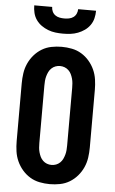

<svg xmlns="http://www.w3.org/2000/svg" viewBox="-63 -997 625 1046"><g transform="rotate(5 250.0 -473.5)"><path d="M250 8Q222 8 194 2.5Q166 -3 142 -17.5Q118 -32 99.5 -53.5Q81 -75 69.5 -100.5Q58 -126 54 -154Q50 -182 50 -210V-525Q50 -553 54 -581Q58 -609 69.5 -634.5Q81 -660 99.5 -681.5Q118 -703 142 -717.5Q166 -732 194 -737.5Q222 -743 250 -743Q278 -743 306 -737.5Q334 -732 358 -717.5Q382 -703 400.5 -681.5Q419 -660 430.5 -634.5Q442 -609 446 -581Q450 -553 450 -525V-210Q450 -182 446 -154Q442 -126 430.5 -100.5Q419 -75 400.5 -53.5Q382 -32 358 -17.5Q334 -3 306 2.5Q278 8 250 8ZM250 -97Q263 -97 275 -101.5Q287 -106 296.5 -115Q306 -124 311.5 -135.5Q317 -147 320.5 -159.5Q324 -172 325 -185Q326 -198 326 -210V-525Q326 -537 325 -550Q324 -563 320.5 -575.5Q317 -588 311.5 -599.5Q306 -611 296.5 -620Q287 -629 275 -633.5Q263 -638 250 -638Q237 -638 225 -633.5Q213 -629 203.5 -620Q194 -611 188.5 -599.5Q183 -588 179.5 -575.5Q176 -563 175 -550Q174 -537 174 -525V-210Q174 -198 175 -185Q176 -172 179.5 -159.5Q183 -147 188.5 -135.5Q194 -124 203.5 -115Q213 -106 225 -101.5Q237 -97 250 -97ZM250 -815Q229 -815 208.5 -817.5Q188 -820 168.5 -827.5Q149 -835 132 -847Q115 -859 103 -876Q91 -893 86 -913.5Q81 -934 81 -955H179Q179 -942 184.5 -930Q190 -918 200.5 -910.5Q211 -903 224 -900.5Q237 -898 250 -898Q263 -898 276 -900.5Q289 -903 299.5 -910.5Q310 -918 315.5 -930Q321 -942 321 -955H419Q419 -934 414 -913.5Q409 -893 397 -876Q385 -859 368 -847Q351 -835 331.5 -827.5Q312 -820 291.5 -817.5Q271 -815 250 -815Z"/></g></svg>

Font: Iosevka Extrabold
Style: Regular
Weight: 800
Monospace: yes
Designer: Belleve Invis
Foundry: Belleve Invis
Version: Version 32.5.0; ttfautohint (v1.8.4)